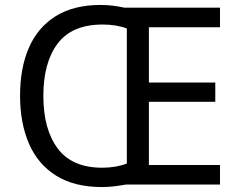

<svg xmlns="http://www.w3.org/2000/svg" viewBox="-20 -745 968 775"><path d="M386 -725Q412 -725 436 -722Q460 -719 482 -714H868V-635H581V-412H849V-334H581V-79H868V0H488Q466 4 441.5 7Q417 10 391 10Q280 10 206.5 -36Q133 -82 97 -165Q61 -248 61 -359Q61 -470 96.5 -552Q132 -634 204.5 -679.5Q277 -725 386 -725ZM394 -646Q271 -646 213 -569.5Q155 -493 155 -358Q155 -223 213 -145.5Q271 -68 393 -68Q421 -68 446.5 -72.5Q472 -77 492 -85V-630Q471 -638 446.5 -642Q422 -646 394 -646Z"/></svg>

Font: Noto Naskh Arabic
Style: Regular
Weight: 400
Designer: Monotype Design Team, David Williams, Mohamad Dakak and Nizar Qandah
Foundry: Monotype Imaging Inc.
Version: Version 2.013